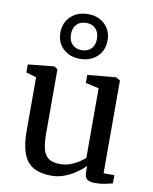

<svg xmlns="http://www.w3.org/2000/svg" viewBox="-95 -941 814 1022"><g transform="rotate(10 312.0 -429.5)"><path d="M487.5 9Q460 9 446.2 -1.2Q432.5 -11.5 432.5 -38V-72.5Q414 -54 385.8 -34.5Q357.5 -15 323.8 -2Q290 11 254.5 11Q161.5 11 122.2 -39.2Q83 -89.5 83 -202.5V-491L27.5 -507V-550.5L167 -564.5H169L187.5 -552V-209.5Q187.5 -155.5 195.8 -122.2Q204 -89 226 -73.5Q248 -58 288 -58Q317.5 -58 342.5 -67.2Q367.5 -76.5 387.8 -89.5Q408 -102.5 421 -114.5V-491L349 -507.5V-550.5L500 -564.5H502.5L525.5 -552V-50H584L583.5 -5.5Q566.5 -1.5 542.8 3.8Q519 9 487.5 9ZM295.5 -628Q239 -628 203.8 -661.8Q168.5 -695.5 169 -749Q169.5 -802.5 205.2 -836.2Q241 -870 298 -870Q354 -870 389 -836.2Q424 -802.5 423.5 -749Q423.5 -695.5 387.8 -661.8Q352 -628 295.5 -628ZM296.5 -675Q328.5 -675 347.5 -694.5Q366.5 -714 366.5 -748Q366.5 -782.5 347.8 -802.5Q329 -822.5 296.5 -822.5Q264 -822.5 245 -802.8Q226 -783 226 -749Q226 -714.5 245 -694.8Q264 -675 296.5 -675Z"/></g></svg>

Font: Merriweather 24pt
Style: Regular
Weight: 400
Designer: Eben Sorkin
Foundry: Eben Sorkin
Version: Version 2.100